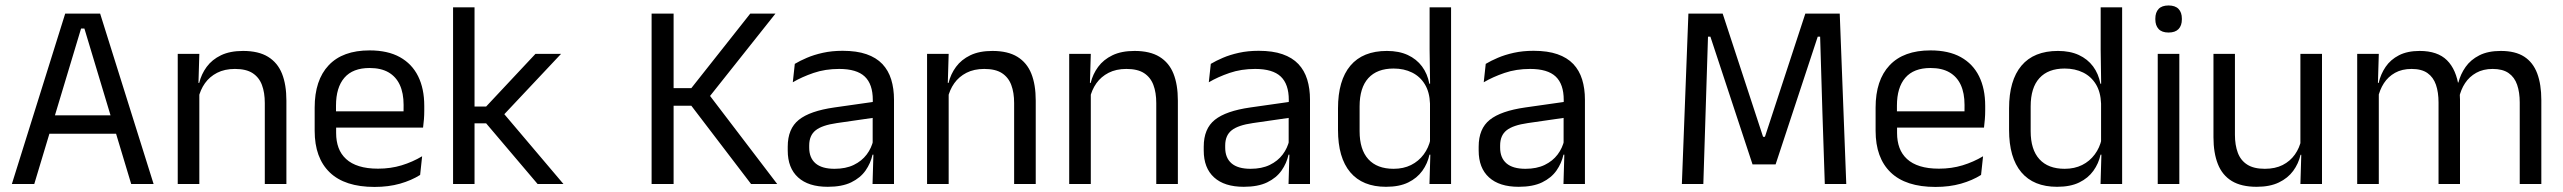

<svg xmlns="http://www.w3.org/2000/svg" viewBox="-20 -690 9610 720"><path d="M108.5 0H24.5L224.5 -639H355.5L556 0H472L296.5 -583H284ZM435.5 -188.5H144.5V-257.5H435.5Z M1054 0H973V-303.5Q973 -343 962.2 -371.5Q951.5 -400 927.2 -415.8Q903 -431.5 861 -431.5Q822.5 -431.5 794.2 -417Q766 -402.5 748.5 -377.8Q731 -353 724 -321.5L709.5 -379H727Q735 -412 755 -439.2Q775 -466.5 808.8 -482.8Q842.5 -499 891.5 -499Q949.5 -499 985.2 -477Q1021 -455 1037.5 -413.8Q1054 -372.5 1054 -312.5ZM727.5 0H646.5V-488H727.5L724 -371L727.5 -366.5Z M1384.5 11Q1273 11 1216.5 -43.5Q1160 -98 1160 -199.5V-286.5Q1160 -389.5 1212.5 -445.2Q1265 -501 1366 -501Q1434 -501 1479.5 -475.8Q1525 -450.5 1548 -404Q1571 -357.5 1571 -293V-275Q1571 -259 1569.8 -243Q1568.5 -227 1566.5 -211.5H1492Q1493 -235.5 1493.2 -257Q1493.5 -278.5 1493.5 -296.5Q1493.5 -341 1479.2 -371.8Q1465 -402.5 1436.8 -418.8Q1408.5 -435 1366 -435Q1303 -435 1271.5 -398.5Q1240 -362 1240 -294V-247.5L1240.5 -237.5V-191Q1240.5 -160.5 1249.5 -136Q1258.5 -111.5 1277.8 -93.8Q1297 -76 1326.8 -66.8Q1356.5 -57.5 1397.5 -57.5Q1445 -57.5 1486 -70Q1527 -82.5 1563 -104L1555.5 -34Q1523 -13.5 1480 -1.2Q1437 11 1384.5 11ZM1549.5 -211.5H1202.5V-272.5H1549.5Z M2093 0H1996L1803 -227.5H1751.5V-290.5H1803L1988 -488H2084L1862.5 -252.5V-272ZM1759.5 0H1679V-662.5H1759.5Z M2894.5 0H2796.5L2572.5 -293.5H2499.5V-359.5H2572.5L2793.5 -639H2888L2635 -320.5L2634.5 -341ZM2506 0H2423.5V-639H2506Z M3332.5 0H3252L3255.5 -118.5L3252.5 -131V-286.5L3253 -315Q3253 -374.5 3222.8 -403Q3192.5 -431.5 3127 -431.5Q3074.5 -431.5 3030.8 -416.5Q2987 -401.5 2953 -381.5L2960.5 -450.5Q2979.5 -462 3005.8 -473.2Q3032 -484.5 3065.8 -492Q3099.5 -499.5 3140 -499.5Q3192.5 -499.5 3229.2 -486.8Q3266 -474 3288.8 -450Q3311.5 -426 3322 -392Q3332.5 -358 3332.5 -316ZM3084 10.5Q3011.5 10.5 2972.8 -24.8Q2934 -60 2934 -125.5V-140Q2934 -207.5 2975.8 -240.8Q3017.5 -274 3108.5 -287L3263 -309L3267.5 -250L3118.5 -228.5Q3062.5 -220.5 3038.5 -201.2Q3014.5 -182 3014.5 -144.5V-136.5Q3014.5 -98 3038.2 -77.5Q3062 -57 3109.5 -57Q3151.5 -57 3181.5 -71.5Q3211.5 -86 3230 -110.5Q3248.5 -135 3255 -165L3267.5 -110H3252Q3245 -78 3225.8 -50.5Q3206.5 -23 3172 -6.2Q3137.5 10.5 3084 10.5Z M3864 0H3783V-303.5Q3783 -343 3772.2 -371.5Q3761.5 -400 3737.2 -415.8Q3713 -431.5 3671 -431.5Q3632.5 -431.5 3604.2 -417Q3576 -402.5 3558.5 -377.8Q3541 -353 3534 -321.5L3519.5 -379H3537Q3545 -412 3565 -439.2Q3585 -466.5 3618.8 -482.8Q3652.5 -499 3701.5 -499Q3759.5 -499 3795.2 -477Q3831 -455 3847.5 -413.8Q3864 -372.5 3864 -312.5ZM3537.5 0H3456.5V-488H3537.5L3534 -371L3537.5 -366.5Z M4397 0H4316V-303.5Q4316 -343 4305.2 -371.5Q4294.5 -400 4270.2 -415.8Q4246 -431.5 4204 -431.5Q4165.5 -431.5 4137.2 -417Q4109 -402.5 4091.5 -377.8Q4074 -353 4067 -321.5L4052.5 -379H4070Q4078 -412 4098 -439.2Q4118 -466.5 4151.8 -482.8Q4185.5 -499 4234.5 -499Q4292.5 -499 4328.2 -477Q4364 -455 4380.5 -413.8Q4397 -372.5 4397 -312.5ZM4070.5 0H3989.5V-488H4070.5L4067 -371L4070.5 -366.5Z M4892.5 0H4812L4815.5 -118.5L4812.5 -131V-286.5L4813 -315Q4813 -374.5 4782.8 -403Q4752.5 -431.5 4687 -431.5Q4634.5 -431.5 4590.8 -416.5Q4547 -401.5 4513 -381.5L4520.5 -450.5Q4539.5 -462 4565.8 -473.2Q4592 -484.5 4625.8 -492Q4659.5 -499.5 4700 -499.5Q4752.5 -499.5 4789.2 -486.8Q4826 -474 4848.8 -450Q4871.5 -426 4882 -392Q4892.5 -358 4892.5 -316ZM4644 10.5Q4571.5 10.5 4532.8 -24.8Q4494 -60 4494 -125.5V-140Q4494 -207.5 4535.8 -240.8Q4577.5 -274 4668.5 -287L4823 -309L4827.5 -250L4678.5 -228.5Q4622.5 -220.5 4598.5 -201.2Q4574.5 -182 4574.5 -144.5V-136.5Q4574.5 -98 4598.2 -77.5Q4622 -57 4669.5 -57Q4711.5 -57 4741.5 -71.5Q4771.5 -86 4790 -110.5Q4808.5 -135 4815 -165L4827.5 -110H4812Q4805 -78 4785.8 -50.5Q4766.5 -23 4732 -6.2Q4697.5 10.5 4644 10.5Z M5177.5 10.5Q5089.5 10.5 5043.5 -44Q4997.5 -98.5 4997.5 -203V-283.5Q4997.5 -388.5 5044 -443.8Q5090.5 -499 5181 -499Q5226 -499 5259 -483.8Q5292 -468.5 5312.5 -441Q5333 -413.5 5340 -376H5366.5L5342.5 -301.5Q5341 -344.5 5323.2 -373.8Q5305.5 -403 5275.2 -418Q5245 -433 5206 -433Q5144 -433 5111.2 -397Q5078.5 -361 5078.5 -291V-198Q5078.5 -129 5111.2 -93Q5144 -57 5206 -57Q5243 -57 5271.5 -71.2Q5300 -85.5 5318.8 -110.8Q5337.5 -136 5344.5 -168L5364.5 -110H5340.5Q5333.5 -77 5313.8 -49.5Q5294 -22 5260.8 -5.8Q5227.5 10.5 5177.5 10.5ZM5421.5 0H5340.5L5344 -118L5342.5 -144V-348L5343 -365L5341 -503.5V-662.5H5421.5Z M5923.5 0H5843L5846.5 -118.5L5843.5 -131V-286.5L5844 -315Q5844 -374.5 5813.8 -403Q5783.5 -431.5 5718 -431.5Q5665.5 -431.5 5621.8 -416.5Q5578 -401.5 5544 -381.5L5551.5 -450.5Q5570.5 -462 5596.8 -473.2Q5623 -484.5 5656.8 -492Q5690.5 -499.5 5731 -499.5Q5783.5 -499.5 5820.2 -486.8Q5857 -474 5879.8 -450Q5902.5 -426 5913 -392Q5923.5 -358 5923.5 -316ZM5675 10.5Q5602.5 10.5 5563.8 -24.8Q5525 -60 5525 -125.5V-140Q5525 -207.5 5566.8 -240.8Q5608.5 -274 5699.5 -287L5854 -309L5858.5 -250L5709.5 -228.5Q5653.5 -220.5 5629.5 -201.2Q5605.5 -182 5605.5 -144.5V-136.5Q5605.5 -98 5629.2 -77.5Q5653 -57 5700.5 -57Q5742.5 -57 5772.5 -71.5Q5802.5 -86 5821 -110.5Q5839.5 -135 5846 -165L5858.5 -110H5843Q5836 -78 5816.8 -50.5Q5797.5 -23 5763 -6.2Q5728.5 10.5 5675 10.5Z M6367.5 0H6287L6311.5 -639H6440L6591.5 -177H6598.5L6750 -639H6879L6903.5 0H6823L6814 -269.5L6805.5 -552.5H6796.5L6638.5 -73.5H6552L6394 -552.5H6385L6376 -269Z M7238 11Q7126.5 11 7070 -43.5Q7013.5 -98 7013.5 -199.5V-286.5Q7013.5 -389.5 7066 -445.2Q7118.5 -501 7219.5 -501Q7287.5 -501 7333 -475.8Q7378.5 -450.5 7401.5 -404Q7424.5 -357.5 7424.5 -293V-275Q7424.5 -259 7423.2 -243Q7422 -227 7420 -211.5H7345.5Q7346.5 -235.5 7346.8 -257Q7347 -278.5 7347 -296.5Q7347 -341 7332.8 -371.8Q7318.5 -402.5 7290.2 -418.8Q7262 -435 7219.5 -435Q7156.5 -435 7125 -398.5Q7093.5 -362 7093.5 -294V-247.5L7094 -237.5V-191Q7094 -160.5 7103 -136Q7112 -111.5 7131.2 -93.8Q7150.5 -76 7180.2 -66.8Q7210 -57.5 7251 -57.5Q7298.5 -57.5 7339.5 -70Q7380.5 -82.5 7416.5 -104L7409 -34Q7376.5 -13.5 7333.5 -1.2Q7290.5 11 7238 11ZM7403 -211.5H7056V-272.5H7403Z M7694 10.5Q7606 10.5 7560 -44Q7514 -98.5 7514 -203V-283.5Q7514 -388.5 7560.5 -443.8Q7607 -499 7697.5 -499Q7742.5 -499 7775.5 -483.8Q7808.5 -468.5 7829 -441Q7849.5 -413.5 7856.5 -376H7883L7859 -301.5Q7857.5 -344.5 7839.8 -373.8Q7822 -403 7791.8 -418Q7761.5 -433 7722.5 -433Q7660.5 -433 7627.8 -397Q7595 -361 7595 -291V-198Q7595 -129 7627.8 -93Q7660.5 -57 7722.5 -57Q7759.5 -57 7788 -71.2Q7816.5 -85.5 7835.2 -110.8Q7854 -136 7861 -168L7881 -110H7857Q7850 -77 7830.2 -49.5Q7810.5 -22 7777.2 -5.8Q7744 10.5 7694 10.5ZM7938 0H7857L7860.5 -118L7859 -144V-348L7859.5 -365L7857.5 -503.5V-662.5H7938Z M8152.5 0H8071.5V-488H8152.5ZM8112 -568Q8087 -568 8074.8 -581.2Q8062.5 -594.5 8062.5 -617.5V-620Q8062.5 -643.5 8074.8 -656.5Q8087 -669.5 8112 -669.5Q8137 -669.5 8149.5 -656.5Q8162 -643.5 8162 -620V-617.5Q8162 -594 8149.5 -581Q8137 -568 8112 -568Z M8280.5 -488H8361V-184.5Q8361 -146 8371.8 -117.2Q8382.5 -88.5 8407 -72.8Q8431.5 -57 8473 -57Q8512 -57 8540 -71.2Q8568 -85.5 8585.8 -110.5Q8603.5 -135.5 8610 -167L8624.5 -109.5H8607Q8599.5 -76.5 8579.5 -49.2Q8559.5 -22 8525.8 -5.8Q8492 10.5 8442.5 10.5Q8385 10.5 8349.2 -11.2Q8313.5 -33 8297 -74.8Q8280.5 -116.5 8280.5 -175.5ZM8606.5 -488H8687.5V0H8606.5L8610 -117L8606.5 -122Z M9510 0H9429V-305.5Q9429 -344 9419.2 -372.2Q9409.5 -400.5 9387.2 -416Q9365 -431.5 9327.5 -431.5Q9292 -431.5 9266 -417Q9240 -402.5 9224 -378.2Q9208 -354 9201.5 -323L9189 -380.5H9199Q9207 -412 9226 -439Q9245 -466 9277.5 -482.5Q9310 -499 9358 -499Q9412.5 -499 9445.8 -477.5Q9479 -456 9494.5 -414.8Q9510 -373.5 9510 -314.5ZM8900.5 0H8819.5V-488H8900.5L8897 -371L8900.5 -366ZM9205 0H9124.5V-305.5Q9124.5 -344 9114.8 -372.2Q9105 -400.5 9083 -416Q9061 -431.5 9023.5 -431.5Q8987.5 -431.5 8961.5 -417Q8935.5 -402.5 8919.5 -377.8Q8903.5 -353 8897 -321.5L8882 -379H8900Q8907.5 -412 8926 -439.2Q8944.5 -466.5 8976.2 -482.8Q9008 -499 9053.5 -499Q9121 -499 9156.2 -464Q9191.5 -429 9200.5 -362Q9203 -352 9204 -340.2Q9205 -328.5 9205 -317Z"/></svg>

Font: Anek Kannada Medium
Style: Regular
Weight: 400
Version: Version 1.003